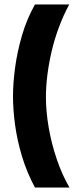

<svg xmlns="http://www.w3.org/2000/svg" viewBox="-20 -721 340 857"><path d="M289 -701Q264 -655 244 -602Q224 -549 211 -494Q198 -439 191.5 -386.5Q185 -334 185 -288Q185 -223 197.5 -151Q210 -79 233.5 -10Q257 59 290 116H136Q100 49 78.5 -22Q57 -93 47.5 -162Q38 -231 38 -291Q38 -350 47.5 -420Q57 -490 78 -562.5Q99 -635 136 -701Z"/></svg>

Font: Bricolage Grotesque 72pt
Style: Bold
Weight: 700
Designer: Mathieu Triay
Foundry: Atelier Triay
Version: Version 1.001;gftools[0.9.33.dev8+g029e19f]